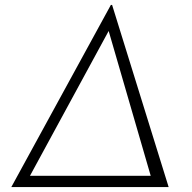

<svg xmlns="http://www.w3.org/2000/svg" viewBox="-20 -761 782 781"><path d="M666 0H26L431 -741H436ZM422 -635 102 -46H593Z"/></svg>

Font: Josefin Sans Light
Style: Italic
Weight: 300
Italic angle: -7°
Designer: Santiago Orozco
Foundry: Typemade
Version: Version 2.000